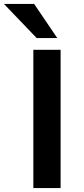

<svg xmlns="http://www.w3.org/2000/svg" viewBox="-69 -959 430 979"><path d="M101 0V-705H240V0ZM118 -765 -49 -939H105L223 -765Z"/></svg>

Font: Nunito Sans 6pt
Style: Bold
Weight: 700
Version: Version 3.101;gftools[0.9.27]